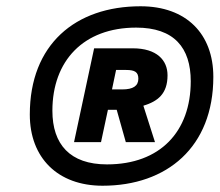

<svg xmlns="http://www.w3.org/2000/svg" viewBox="-20 -746 702 612"><path d="M307 -154C512 -154 660 -277 660 -501C660 -638 574 -726 428 -726C220 -726 75 -604 75 -381C75 -243 164 -154 307 -154ZM321 -222C203 -222 147 -286 147 -393C147 -552 246 -658 414 -658C535 -658 588 -594 588 -487C588 -327 491 -222 321 -222ZM216 -293H302L324 -396H352L381 -293H474L437 -409C483 -423 514 -447 514 -506C514 -554 480 -592 403 -592H280ZM337 -461 350 -523H382C410 -523 421 -516 421 -495C421 -472 404 -461 370 -461Z"/></svg>

Font: Geist ExtraBold
Style: Italic
Weight: 800
Italic angle: -12°
Designer: Basement.studio, Andrés Briganti, Mateo Zaragoza
Foundry: Basement.studio, Vercel, Andrés Briganti, Guido Ferreyra, Mateo Zaragoza
Version: Version 1.500